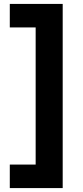

<svg xmlns="http://www.w3.org/2000/svg" viewBox="-20 -780 422 980"><path d="M30 60H162V-640H30V-760H300V180H30Z"/></svg>

Font: Oxanium
Style: Bold
Weight: 700
Designer: Severin Meyer
Version: Version 2.000